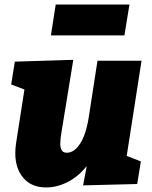

<svg xmlns="http://www.w3.org/2000/svg" viewBox="-20 -806 666 841"><path d="M600 -540 535 -123 597 -99 581 0 344 6 360 -79Q324 -33 277 -9Q230 15 182 15Q118 15 82.5 -26.5Q47 -68 47 -135Q47 -155 50 -176L87 -414L29 -436L45 -536L301 -544L249 -225Q244 -197 244 -177Q244 -158 250.5 -147.5Q257 -137 273 -137Q305 -137 331 -177Q357 -217 369 -294L407 -540ZM224 -786H547L525 -651H203Z"/></svg>

Font: Bitter Pro Black
Style: Italic
Weight: 900
Italic angle: -9°
Designer: Sol Matas, and Bitter project Authors
Foundry: Sol Matas
Version: Version 1.010